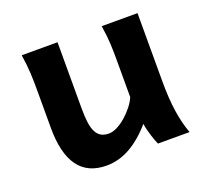

<svg xmlns="http://www.w3.org/2000/svg" viewBox="-95 -612 797 738"><g transform="rotate(-20 304.0 -243.0)"><path d="M437 0Q433.6 -7.8 429.7 -18.3Q425.8 -28.8 422.1 -40.5Q418.5 -52.2 415.3 -64.9Q412.1 -77.6 410.2 -90.3Q366.7 -40 320.3 -13.9Q273.9 12.2 223.6 12.2Q70.8 12.2 70.8 -197.8V-341.8Q70.8 -365.2 70.6 -384.3Q70.3 -403.3 69.3 -421.1Q68.4 -439 66.4 -457.5Q64.5 -476.1 61 -498H207.5V-227.1Q207.5 -193.8 210.7 -169.9Q213.9 -146 221.7 -130.6Q229.5 -115.2 242.2 -107.9Q254.9 -100.6 273.4 -100.6Q290 -100.6 308.8 -110.4Q327.6 -120.1 345 -135.5Q362.3 -150.9 376.5 -168.9Q390.6 -187 397.9 -204.1V-341.8Q397.9 -365.7 397.7 -385Q397.5 -404.3 396.5 -421.9Q395.5 -439.5 393.6 -457.5Q391.6 -475.6 388.2 -498H534.7V-219.7Q534.7 -148.4 542.7 -95Q550.8 -41.5 566.4 0Z"/></g></svg>

Font: Andika New Basic
Style: Bold
Weight: 700
Designer: Victor Gaultney, Annie Olsen, Pablo Ugerman
Foundry: SIL International
Version: Version 5.500; ttfautohint (v1.8.3)